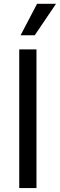

<svg xmlns="http://www.w3.org/2000/svg" viewBox="-20 -959 306 979"><path d="M166 0H78.1V-707H166ZM168.9 -939.5H265.6L157.2 -779.3H85Z"/></svg>

Font: Pretendard Std
Style: Regular
Weight: 400
Designer: Base glyphs from Inter by Rasmus Andersson; Hangeul glyphs from Noto Sans CJK(Source Han Sans) by Jang Soo-young and Kan
Foundry: Kil Hyung-jin
Version: Version 1.309